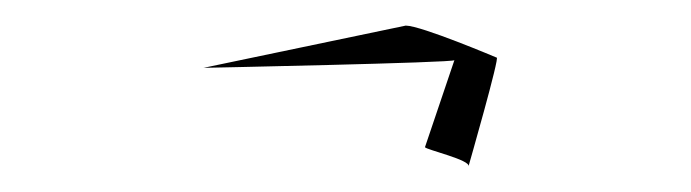

<svg xmlns="http://www.w3.org/2000/svg" viewBox="-20 -351 540 150"><path d="M139 -298C139 -298 336 -302 335 -304L312 -236C313 -234 348 -226 346 -221C346 -221 371 -308 368 -306C368 -306 309 -331 297 -331Z"/></svg>

Font: Zinc
Style: Obl
Weight: 400
Version: Version 1